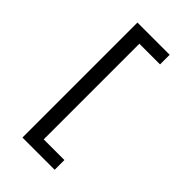

<svg xmlns="http://www.w3.org/2000/svg" viewBox="-285 -899 1131 1131"><g transform="rotate(45 281.0 -333.0)"><path d="M147 146.5V-811.5H415.5V-731.4H243.2V65.4H415.5V146.5Z"/></g></svg>

Font: Reddit Mono SemiBold
Style: Regular
Weight: 600
Monospace: yes
Designer: Stephen Hutchings
Foundry: Reddit
Version: Version 1.014